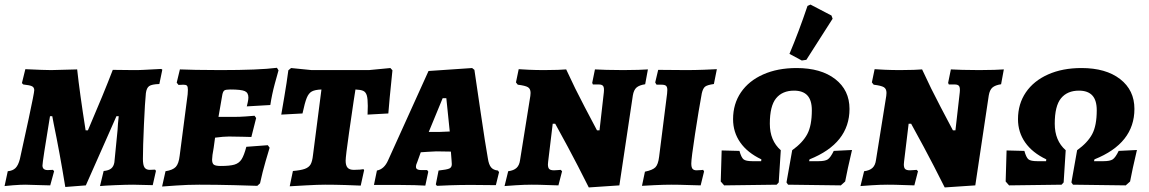

<svg xmlns="http://www.w3.org/2000/svg" viewBox="-27 -809 5033 841"><path d="M208 -268 202 -300H192Q159 -100 159 -84Q159 -64 182 -64L205 -65L210 -59L193 3L154 2L84 0Q63 0 30 2.5Q-3 5 -7 6L7 -59Q29 -61 41 -73Q53 -85 60 -112Q74 -174 98.5 -288.5Q123 -403 123 -414Q123 -426 113.5 -431Q104 -436 75 -439L69 -445L84 -506Q168 -502 197 -502Q218 -502 311 -505Q322 -403 348 -238H358Q428 -401 467 -503L557 -502Q587 -502 602 -503Q673 -507 679 -507L684 -504L671 -441Q638 -440 626.5 -432Q615 -424 612 -401Q608 -364 603.5 -263.5Q599 -163 599 -113Q599 -86 606 -75.5Q613 -65 629 -65L652 -66Q656 -62 656 -60L642 2L556 0Q527 0 478.5 2Q430 4 411 6L427 -60Q449 -62 460 -71Q471 -80 474 -98L488 -240Q489 -264 493 -300H483L438 -198Q383 -75 349 3L259 10Q234 -143 208 -268Z M940 -82Q980 -82 1000 -88Q1020 -94 1031 -111Q1042 -128 1052 -166L1146 -173L1154 -162Q1150 -149 1136.5 -103Q1123 -57 1112 -6L1100 5Q1077 4 998 2Q919 0 846 0Q796 0 746.5 3.5Q697 7 683 8L698 -59Q730 -64 743 -78Q756 -92 760 -127L795 -396Q796 -404 796 -416Q796 -429 792 -433.5Q788 -438 777 -438L755 -437L747 -447L761 -505Q779 -504 830 -503Q881 -502 938 -502Q1108 -502 1186 -512L1193 -501Q1189 -488 1176.5 -441.5Q1164 -395 1157 -349L1054 -343Q1055 -347 1058 -360Q1061 -373 1061 -382Q1061 -403 1045 -410Q1029 -417 982 -417Q962 -417 956 -413Q950 -409 947 -395L930 -297H998Q1023 -297 1050 -299Q1077 -301 1088 -302L1095 -292L1074 -209Q1064 -209 1035.5 -210Q1007 -211 976 -211Q952 -211 915 -206L909 -162Q902 -125 902 -110Q902 -93 910 -87.5Q918 -82 940 -82Z M1298 -312 1205 -307Q1208 -325 1218.5 -386Q1229 -447 1236 -501L1248 -511L1338 -502H1589L1683 -511L1692 -501Q1685 -434 1680 -381.5Q1675 -329 1674 -312L1583 -307L1584 -345Q1584 -377 1579.5 -391.5Q1575 -406 1564 -411Q1553 -416 1530 -417L1522 -366Q1517 -333 1502 -228.5Q1487 -124 1487 -105Q1487 -84 1495.5 -74.5Q1504 -65 1523 -65Q1538 -65 1549.5 -66Q1561 -67 1565 -68L1568 -64L1553 4Q1535 3 1487.5 1.5Q1440 0 1397 0Q1366 0 1312.5 3Q1259 6 1242 7L1256 -60Q1291 -63 1308.5 -69.5Q1326 -76 1333.5 -89Q1341 -102 1344 -130L1381 -417Q1353 -416 1339 -408.5Q1325 -401 1316.5 -380Q1308 -359 1298 -312Z M2154 -62 2159 -55 2145 2 2036 1Q1990 1 1945 2.5Q1900 4 1887 5L1882 -1L1894 -62Q1931 -66 1941.5 -71Q1952 -76 1952 -90Q1952 -100 1951 -106L1948 -145L1884 -146Q1872 -146 1846 -144Q1820 -142 1816 -142L1801 -100Q1795 -88 1795 -78Q1795 -64 1818 -64H1844L1849 -57L1836 4Q1824 3 1789 2Q1754 1 1714 1H1611L1624 -62Q1656 -68 1673 -107L1850 -498L2041 -511L2051 -503Q2058 -456 2078.5 -316Q2099 -176 2110 -115Q2114 -88 2124 -76Q2134 -64 2154 -62ZM1896 -231Q1907 -231 1943 -233L1928 -379H1912L1851 -231Z M2618 -405Q2620 -425 2615 -432Q2610 -439 2596 -439H2570L2567 -446L2579 -505Q2592 -504 2629 -503Q2666 -502 2703 -502Q2738 -502 2769 -503Q2800 -504 2811 -505L2799 -440Q2773 -436 2761 -425.5Q2749 -415 2745 -391L2686 3L2552 12Q2503 -86 2460 -166Q2417 -246 2405 -267H2394L2374 -101L2373 -89Q2373 -74 2379 -68.5Q2385 -63 2400 -63Q2408 -63 2417 -64Q2426 -65 2429 -65L2435 -59L2419 3Q2406 3 2370.5 1.5Q2335 0 2302 0Q2269 0 2231.5 2.5Q2194 5 2183 6L2199 -59Q2223 -62 2235.5 -73.5Q2248 -85 2251 -108L2296 -389Q2297 -394 2297 -402Q2297 -420 2285.5 -427Q2274 -434 2241 -438L2233 -448L2245 -506Q2255 -505 2288.5 -503.5Q2322 -502 2356 -502Q2389 -502 2416.5 -503Q2444 -504 2453 -505Q2492 -420 2534 -340.5Q2576 -261 2588 -238H2599Z M3001 -93Q3001 -76 3006.5 -69.5Q3012 -63 3024 -63Q3036 -63 3043.5 -64Q3051 -65 3053 -65L3057 -58L3042 3Q3027 3 2987.5 1.5Q2948 0 2913 0Q2882 0 2840 2Q2798 4 2785 5L2798 -57Q2832 -64 2844 -76.5Q2856 -89 2860 -122L2895 -399Q2896 -405 2896 -415Q2896 -428 2890.5 -433Q2885 -438 2871 -438H2849Q2847 -440 2843 -448L2856 -503L2980 -502Q3016 -502 3056.5 -503.5Q3097 -505 3113 -506L3100 -441Q3071 -437 3061.5 -429.5Q3052 -422 3047 -400Q3034 -330 3017.5 -222.5Q3001 -115 3001 -93Z M3184 -287Q3184 -354 3218.5 -404.5Q3253 -455 3316 -483Q3379 -511 3462 -511Q3569 -511 3631.5 -462.5Q3694 -414 3694 -332Q3694 -181 3519 -111L3517 -103H3558Q3587 -103 3599 -111Q3611 -119 3625 -148L3705 -152Q3684 -63 3675 -14L3656 3L3425 0L3418 -10L3443 -151Q3489 -184 3509 -221.5Q3529 -259 3529 -326Q3529 -370 3509.5 -391Q3490 -412 3451 -412Q3400 -412 3372.5 -378.5Q3345 -345 3345 -267Q3345 -193 3393 -151L3384 -10L3375 0L3145 3L3130 -14Q3132 -62 3134 -150L3212 -148Q3220 -119 3230 -111Q3240 -103 3269 -103H3307L3308 -111Q3247 -140 3215.5 -185Q3184 -230 3184 -287ZM3505 -547 3485 -544 3431 -573Q3472 -670 3510 -783L3523 -789L3615 -741L3620 -727Z M4177 -405Q4179 -425 4174 -432Q4169 -439 4155 -439H4129L4126 -446L4138 -505Q4151 -504 4188 -503Q4225 -502 4262 -502Q4297 -502 4328 -503Q4359 -504 4370 -505L4358 -440Q4332 -436 4320 -425.5Q4308 -415 4304 -391L4245 3L4111 12Q4062 -86 4019 -166Q3976 -246 3964 -267H3953L3933 -101L3932 -89Q3932 -74 3938 -68.5Q3944 -63 3959 -63Q3967 -63 3976 -64Q3985 -65 3988 -65L3994 -59L3978 3Q3965 3 3929.5 1.5Q3894 0 3861 0Q3828 0 3790.5 2.5Q3753 5 3742 6L3758 -59Q3782 -62 3794.5 -73.5Q3807 -85 3810 -108L3855 -389Q3856 -394 3856 -402Q3856 -420 3844.5 -427Q3833 -434 3800 -438L3792 -448L3804 -506Q3814 -505 3847.5 -503.5Q3881 -502 3915 -502Q3948 -502 3975.5 -503Q4003 -504 4012 -505Q4051 -420 4093 -340.5Q4135 -261 4147 -238H4158Z M4432 -287Q4432 -354 4466.5 -404.5Q4501 -455 4564 -483Q4627 -511 4710 -511Q4817 -511 4879.5 -462.5Q4942 -414 4942 -332Q4942 -181 4767 -111L4765 -103H4806Q4835 -103 4847 -111Q4859 -119 4873 -148L4953 -152Q4932 -63 4923 -14L4904 3L4673 0L4666 -10L4691 -151Q4737 -184 4757 -221.5Q4777 -259 4777 -326Q4777 -370 4757.5 -391Q4738 -412 4699 -412Q4648 -412 4620.5 -378.5Q4593 -345 4593 -267Q4593 -193 4641 -151L4632 -10L4623 0L4393 3L4378 -14Q4380 -62 4382 -150L4460 -148Q4468 -119 4478 -111Q4488 -103 4517 -103H4555L4556 -111Q4495 -140 4463.5 -185Q4432 -230 4432 -287Z"/></svg>

Font: Alegreya SC ExtraBold
Style: Italic
Weight: 800
Italic angle: -7°
Designer: Juan Pablo del Peral
Foundry: Huerta Tipografica
Version: Version 2.007; ttfautohint (v1.6)